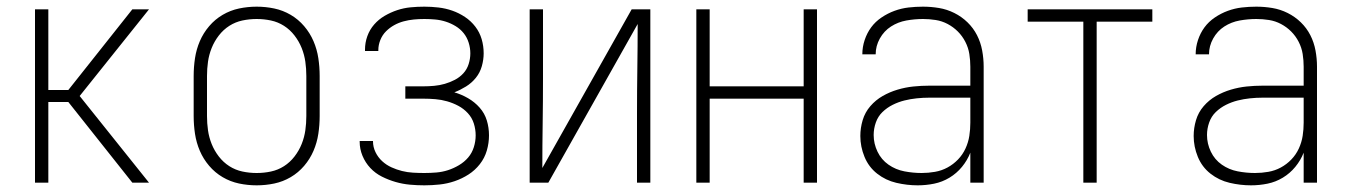

<svg xmlns="http://www.w3.org/2000/svg" viewBox="-20 -548 4040 576"><path d="M85 0V-520H125V-278H185L377 -520H427L219 -260L427 0H377L185 -242H125V0Z M750 8Q723 8 697 2.5Q671 -3 648 -16.5Q625 -30 607.5 -50.5Q590 -71 579.5 -95.5Q569 -120 565 -146.5Q561 -173 561 -200V-320Q561 -347 565 -373.5Q569 -400 579.5 -424.5Q590 -449 607.5 -469.5Q625 -490 648 -503.5Q671 -517 697 -522.5Q723 -528 750 -528Q777 -528 803 -522.5Q829 -517 852 -503.5Q875 -490 892.5 -469.5Q910 -449 920.5 -424.5Q931 -400 935 -373.5Q939 -347 939 -320V-200Q939 -173 935 -146.5Q931 -120 920.5 -95.5Q910 -71 892.5 -50.5Q875 -30 852 -16.5Q829 -3 803 2.5Q777 8 750 8ZM750 -29Q772 -29 793 -33.5Q814 -38 832 -49.5Q850 -61 863.5 -78.5Q877 -96 885 -116Q893 -136 896 -157Q899 -178 899 -200V-320Q899 -342 896 -363Q893 -384 885 -404Q877 -424 863.5 -441.5Q850 -459 832 -470.5Q814 -482 793 -486.5Q772 -491 750 -491Q728 -491 707 -486.5Q686 -482 668 -470.5Q650 -459 636.5 -441.5Q623 -424 615 -404Q607 -384 604 -363Q601 -342 601 -320V-200Q601 -178 604 -157Q607 -136 615 -116Q623 -96 636.5 -78.5Q650 -61 668 -49.5Q686 -38 707 -33.5Q728 -29 750 -29Z M1253 8Q1231 8 1209.5 6Q1188 4 1167 -2Q1146 -8 1126 -18Q1106 -28 1091 -44Q1076 -60 1067.5 -80.5Q1059 -101 1059 -123V-125H1099V-124Q1099 -107 1106.5 -91.5Q1114 -76 1126.5 -64.5Q1139 -53 1154.5 -46Q1170 -39 1186 -35Q1202 -31 1219 -30Q1236 -29 1253 -29Q1271 -29 1289 -30.5Q1307 -32 1324 -37.5Q1341 -43 1357 -52.5Q1373 -62 1384.5 -75.5Q1396 -89 1401.5 -106.5Q1407 -124 1407 -142Q1407 -160 1401.5 -177.5Q1396 -195 1383.5 -208.5Q1371 -222 1355 -230.5Q1339 -239 1321.5 -244Q1304 -249 1286 -250.5Q1268 -252 1250 -252H1196V-289H1250Q1266 -289 1282.5 -290.5Q1299 -292 1314.5 -296.5Q1330 -301 1344.5 -308.5Q1359 -316 1370 -328Q1381 -340 1386 -356Q1391 -372 1391 -388Q1391 -404 1386 -420Q1381 -436 1371 -448.5Q1361 -461 1347 -469.5Q1333 -478 1317.5 -483Q1302 -488 1285.5 -489.5Q1269 -491 1253 -491Q1237 -491 1221.5 -489.5Q1206 -488 1191 -484Q1176 -480 1162.5 -472.5Q1149 -465 1138 -454Q1127 -443 1121 -428Q1115 -413 1115 -398V-395H1075V-399Q1075 -420 1082 -439.5Q1089 -459 1102.5 -474.5Q1116 -490 1134 -500.5Q1152 -511 1171.5 -517.5Q1191 -524 1211.5 -526Q1232 -528 1253 -528Q1274 -528 1295.5 -525.5Q1317 -523 1337 -516Q1357 -509 1375 -497Q1393 -485 1406 -468Q1419 -451 1425 -430.5Q1431 -410 1431 -388Q1431 -369 1425.5 -349.5Q1420 -330 1407.5 -314.5Q1395 -299 1378 -288.5Q1361 -278 1343 -271Q1364 -265 1384 -253.5Q1404 -242 1419 -225Q1434 -208 1440.5 -186.5Q1447 -165 1447 -142Q1447 -119 1440.5 -96.5Q1434 -74 1419.5 -55.5Q1405 -37 1385.5 -24.5Q1366 -12 1344 -4.5Q1322 3 1299 5.5Q1276 8 1253 8Z M1569 0V-520H1609V-312Q1609 -245 1608 -178Q1607 -111 1607 -44L1875 -520H1931V0H1891V-208Q1891 -275 1892 -342Q1893 -409 1893 -476L1625 0Z M2069 0V-520H2109V-289H2391V-520H2431V0H2391V-252H2109V0Z M2733 8Q2701 8 2669 0.5Q2637 -7 2611.5 -27Q2586 -47 2573.5 -77.5Q2561 -108 2561 -140Q2561 -164 2568 -187.5Q2575 -211 2591 -229.5Q2607 -248 2628 -260Q2649 -272 2672.5 -279Q2696 -286 2720 -288.5Q2744 -291 2768 -291H2891V-348Q2891 -367 2888 -386Q2885 -405 2876 -422.5Q2867 -440 2853.5 -453.5Q2840 -467 2823 -476Q2806 -485 2787 -488Q2768 -491 2749 -491Q2724 -491 2699 -486.5Q2674 -482 2653 -468.5Q2632 -455 2619.5 -432.5Q2607 -410 2607 -385H2567Q2567 -407 2574 -428Q2581 -449 2593.5 -466Q2606 -483 2624.5 -495.5Q2643 -508 2663.5 -515.5Q2684 -523 2705.5 -525.5Q2727 -528 2749 -528Q2773 -528 2797 -524Q2821 -520 2843 -509Q2865 -498 2882.5 -481Q2900 -464 2911 -442.5Q2922 -421 2926.5 -396.5Q2931 -372 2931 -348V0H2891V-90Q2882 -67 2866 -47.5Q2850 -28 2828.5 -15Q2807 -2 2782.5 3Q2758 8 2733 8ZM2745 -29Q2765 -29 2785 -32.5Q2805 -36 2822.5 -45.5Q2840 -55 2854 -69.5Q2868 -84 2876.5 -102.5Q2885 -121 2888 -140.5Q2891 -160 2891 -180V-255H2768Q2749 -255 2730 -253Q2711 -251 2693 -246.5Q2675 -242 2658 -233.5Q2641 -225 2627.5 -212Q2614 -199 2607.5 -180.5Q2601 -162 2601 -143Q2601 -117 2612.5 -93Q2624 -69 2645.5 -54Q2667 -39 2693 -34Q2719 -29 2745 -29Z M3230 0V-483H3063V-520H3437V-483H3270V0Z M3733 8Q3701 8 3669 0.5Q3637 -7 3611.5 -27Q3586 -47 3573.5 -77.5Q3561 -108 3561 -140Q3561 -164 3568 -187.5Q3575 -211 3591 -229.5Q3607 -248 3628 -260Q3649 -272 3672.5 -279Q3696 -286 3720 -288.5Q3744 -291 3768 -291H3891V-348Q3891 -367 3888 -386Q3885 -405 3876 -422.5Q3867 -440 3853.5 -453.5Q3840 -467 3823 -476Q3806 -485 3787 -488Q3768 -491 3749 -491Q3724 -491 3699 -486.5Q3674 -482 3653 -468.5Q3632 -455 3619.5 -432.5Q3607 -410 3607 -385H3567Q3567 -407 3574 -428Q3581 -449 3593.5 -466Q3606 -483 3624.5 -495.5Q3643 -508 3663.5 -515.5Q3684 -523 3705.5 -525.5Q3727 -528 3749 -528Q3773 -528 3797 -524Q3821 -520 3843 -509Q3865 -498 3882.5 -481Q3900 -464 3911 -442.5Q3922 -421 3926.5 -396.5Q3931 -372 3931 -348V0H3891V-90Q3882 -67 3866 -47.5Q3850 -28 3828.5 -15Q3807 -2 3782.5 3Q3758 8 3733 8ZM3745 -29Q3765 -29 3785 -32.5Q3805 -36 3822.5 -45.5Q3840 -55 3854 -69.5Q3868 -84 3876.5 -102.5Q3885 -121 3888 -140.5Q3891 -160 3891 -180V-255H3768Q3749 -255 3730 -253Q3711 -251 3693 -246.5Q3675 -242 3658 -233.5Q3641 -225 3627.5 -212Q3614 -199 3607.5 -180.5Q3601 -162 3601 -143Q3601 -117 3612.5 -93Q3624 -69 3645.5 -54Q3667 -39 3693 -34Q3719 -29 3745 -29Z"/></svg>

Font: Iosevka Term Curly Extralight
Style: Regular
Weight: 200
Designer: Belleve Invis
Foundry: Belleve Invis
Version: Version 32.3.0